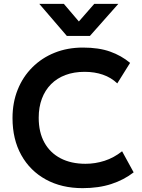

<svg xmlns="http://www.w3.org/2000/svg" viewBox="-20 -962 738 997"><path d="M409 15Q300 15 218 -30Q136 -75 90.5 -156.8Q45 -238.5 45 -349Q45 -429.5 71.8 -496.2Q98.5 -563 147.8 -612.2Q197 -661.5 263.8 -688.2Q330.5 -715 410.5 -715Q493 -715 551.5 -694.2Q610 -673.5 655.5 -635.5L589 -529Q557 -559.5 514.2 -574.2Q471.5 -589 419.5 -589Q364 -589 320 -572.5Q276 -556 245 -524.8Q214 -493.5 197.5 -449.5Q181 -405.5 181 -350.5Q181 -275 210.5 -221.8Q240 -168.5 294.5 -140Q349 -111.5 424 -111.5Q474.5 -111.5 522.8 -127Q571 -142.5 614 -176.5L674 -67Q624 -28 558.2 -6.5Q492.5 15 409 15ZM327 -775.5 184 -942H311.5L389.5 -850.5L469.5 -942H594.5L447 -775.5Z"/></svg>

Font: Geologica Cursive Medium
Style: Regular
Weight: 500
Designer: Sindre Bremnes, Frode Helland
Foundry: Monokrom Skriftforlag AS
Version: Version 1.010;gftools[0.9.28]